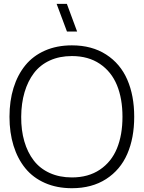

<svg xmlns="http://www.w3.org/2000/svg" viewBox="-20 -973 754 1008"><path d="M357.4 15.1Q278.3 15.1 215.8 -12.5Q153.3 -40 112.8 -89.8Q72.3 -139.6 51 -208.3Q29.8 -276.9 29.8 -359.9Q29.8 -442.9 51 -511.5Q72.3 -580.1 112.8 -629.9Q153.3 -679.7 215.8 -707.3Q278.3 -734.9 357.4 -734.9Q462.4 -734.9 537.1 -686.8Q611.8 -638.7 648.2 -554.9Q684.6 -471.2 684.6 -359.9Q684.6 -248.5 648.2 -164.8Q611.8 -81.1 537.1 -33Q462.4 15.1 357.4 15.1ZM357.4 -41.5Q443.8 -41.5 504.4 -82.3Q564.9 -123 594 -193.8Q623 -264.6 623 -359.9Q623 -455.1 594 -525.9Q564.9 -596.7 504.4 -637.7Q443.8 -678.7 357.4 -678.7Q292.5 -678.7 241.7 -655.5Q190.9 -632.3 158.4 -589.6Q126 -546.9 108.9 -488.8Q91.8 -430.7 91.3 -359.9Q90.8 -289.1 107.7 -231Q124.5 -172.9 157.2 -130.4Q189.9 -87.9 241.2 -64.7Q292.5 -41.5 357.4 -41.5ZM277.3 -952.6H331.1L384.8 -807.6H331.5Z"/></svg>

Font: Manrope Light
Style: Regular
Weight: 300
Designer: Mikhail Sharanda
Foundry: Mikhail Sharanda
Version: Version 4.505;FEAKit 1.0